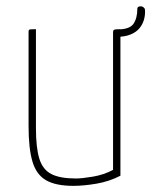

<svg xmlns="http://www.w3.org/2000/svg" viewBox="-20 -595 492 625"><path d="M219 10Q161 10 129.5 -8.5Q98 -27 85.5 -69.5Q73 -112 73 -185V-490Q73 -495 74 -497Q75 -499 80 -499.5Q85 -500 97 -500V-178Q97 -114 108 -78.5Q119 -43 147 -28.5Q175 -14 227 -14Q247 -14 282.5 -20Q318 -26 348 -42V-490Q348 -495 350 -497Q352 -499 357.5 -499.5Q363 -500 372 -500V-23Q335 -4 293.5 3Q252 10 219 10ZM359 -475 360 -499Q402 -499 414.5 -517.5Q427 -536 427 -566Q427 -571 431 -573Q435 -575 439.5 -574.5Q444 -574 448 -570.5Q452 -567 452 -562Q453 -546 448.5 -530.5Q444 -515 433.5 -502.5Q423 -490 404.5 -482.5Q386 -475 359 -475Z"/></svg>

Font: Yanone Kaffeesatz ExtraLight ExtraLight
Style: Regular
Weight: 250
Version: Version 2.003